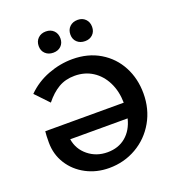

<svg xmlns="http://www.w3.org/2000/svg" viewBox="-154 -992 1029 1122"><g transform="rotate(-20 360.5 -431.5)"><path d="M189 -803Q189 -833 208 -851.5Q227 -870 257 -870Q287 -870 305.5 -851.5Q324 -833 324 -803Q324 -774 305.5 -756Q287 -738 257 -738Q227 -738 208 -756Q189 -774 189 -803ZM386 -803Q386 -833 405 -851.5Q424 -870 455 -870Q484 -870 502.5 -851.5Q521 -833 521 -803Q521 -774 502.5 -756Q484 -738 455 -738Q424 -738 405 -756Q386 -774 386 -803ZM670 -335Q670 -238 625.5 -160Q581 -82 504 -37.5Q427 7 334 7Q256 7 191.5 -27Q127 -61 89.5 -120.5Q52 -180 52 -254Q52 -300 55 -323H543Q542 -395 514 -451Q486 -507 437.5 -538Q389 -569 326 -569Q269 -569 225.5 -543.5Q182 -518 143 -469L64 -552Q120 -608 195 -636.5Q270 -665 347 -665Q444 -665 517.5 -621Q591 -577 630.5 -502Q670 -427 670 -335ZM533 -229H176Q186 -165 236.5 -124Q287 -83 356 -83Q424 -83 470 -121.5Q516 -160 533 -229Z"/></g></svg>

Font: Ysabeau Infant
Style: Bold
Weight: 700
Designer: Christian Thalmann (Catharsis Fonts)
Version: Version 0.003